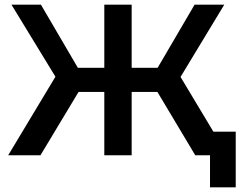

<svg xmlns="http://www.w3.org/2000/svg" viewBox="-20 -664 1040 821"><path d="M653 -271H543V0H426V-271H316L153 0H15L217 -336L29 -644H155L313 -374H426V-644H543V-374H654L812 -644H939L752 -335L953 0H815ZM988 -101V137H878V0H815V-101Z"/></svg>

Font: Montserrat Ace
Style: Bold
Weight: 600
Designer: Julieta Ulanovsky
Foundry: Julieta Ulanovsky
Version: Version 1